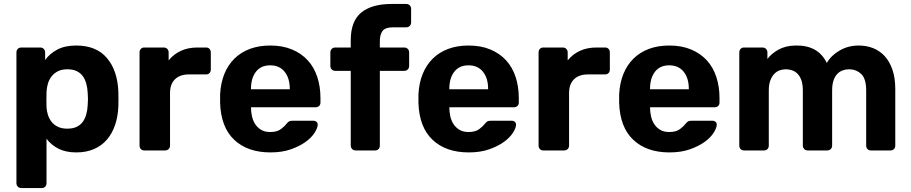

<svg xmlns="http://www.w3.org/2000/svg" viewBox="-20 -760 4601 970"><path d="M88 190Q77 190 70 183Q63 176 63 165V-495Q63 -506 70 -513Q77 -520 88 -520H183Q194 -520 201 -513Q208 -506 208 -495V-457Q231 -489 269.5 -509.5Q308 -530 365 -530Q467 -530 520.5 -466.5Q574 -403 578 -296Q579 -260 578 -223Q576 -172 561.5 -129Q547 -86 520.5 -55Q494 -24 455 -7Q416 10 365 10Q313 10 276 -8.5Q239 -27 215 -59V165Q215 176 208.5 183Q202 190 191 190ZM320 -110Q349 -110 368 -119.5Q387 -129 398.5 -145Q410 -161 416 -183Q422 -205 423 -229Q426 -260 423 -291Q422 -315 416 -337Q410 -359 398.5 -375Q387 -391 368 -400.5Q349 -410 320 -410Q292 -410 272.5 -400Q253 -390 240.5 -374Q228 -358 222 -337.5Q216 -317 215 -295Q214 -256 215 -219Q216 -198 222.5 -178.5Q229 -159 241.5 -143.5Q254 -128 273.5 -119Q293 -110 320 -110Z M709 0Q698 0 691.5 -7Q685 -14 685 -25V-495Q685 -506 691.5 -513Q698 -520 709 -520H807Q818 -520 825 -513Q832 -506 832 -495V-455Q857 -486 893.5 -503Q930 -520 978 -520H1021Q1032 -520 1038.5 -513Q1045 -506 1045 -495V-409Q1045 -398 1038.5 -391Q1032 -384 1021 -384H934Q889 -384 864 -359.5Q839 -335 839 -290V-25Q839 -14 832 -7Q825 0 814 0Z M1346 10Q1231 10 1163.5 -53.5Q1096 -117 1092 -240V-283Q1095 -341 1113.5 -386.5Q1132 -432 1164.5 -464Q1197 -496 1242.5 -513Q1288 -530 1345 -530Q1408 -530 1455.5 -510Q1503 -490 1535 -455Q1567 -420 1583 -371Q1599 -322 1599 -265V-242Q1599 -231 1592 -224.5Q1585 -218 1574 -218H1248Q1248 -195 1253 -172.5Q1258 -150 1269.5 -132.5Q1281 -115 1299.5 -104Q1318 -93 1345 -93Q1380 -93 1399.5 -108Q1419 -123 1427 -134Q1436 -145 1441.5 -147.5Q1447 -150 1459 -150H1563Q1573 -150 1579.5 -144Q1586 -138 1585 -128Q1584 -112 1568.5 -88Q1553 -64 1523 -42.5Q1493 -21 1449 -5.5Q1405 10 1346 10ZM1248 -309H1444V-311Q1444 -365 1418 -397.5Q1392 -430 1345 -430Q1298 -430 1273 -397.5Q1248 -365 1248 -311Z M1777 0Q1766 0 1759 -7Q1752 -14 1752 -25V-402H1674Q1663 -402 1656 -409Q1649 -416 1649 -427V-495Q1649 -506 1656 -513Q1663 -520 1674 -520H1752V-557Q1752 -653 1805 -696.5Q1858 -740 1959 -740H2032Q2043 -740 2050 -733Q2057 -726 2057 -715V-647Q2057 -636 2050 -629Q2043 -622 2032 -622H1965Q1927 -622 1913 -604Q1899 -586 1899 -552V-520H2022Q2033 -520 2040 -513Q2047 -506 2047 -495V-427Q2047 -416 2040 -409Q2033 -402 2022 -402H1899V-25Q1899 -14 1892.5 -7Q1886 0 1875 0Z M2348 10Q2233 10 2165.5 -53.5Q2098 -117 2094 -240V-283Q2097 -341 2115.5 -386.5Q2134 -432 2166.5 -464Q2199 -496 2244.5 -513Q2290 -530 2347 -530Q2410 -530 2457.5 -510Q2505 -490 2537 -455Q2569 -420 2585 -371Q2601 -322 2601 -265V-242Q2601 -231 2594 -224.5Q2587 -218 2576 -218H2250Q2250 -195 2255 -172.5Q2260 -150 2271.5 -132.5Q2283 -115 2301.5 -104Q2320 -93 2347 -93Q2382 -93 2401.5 -108Q2421 -123 2429 -134Q2438 -145 2443.5 -147.5Q2449 -150 2461 -150H2565Q2575 -150 2581.5 -144Q2588 -138 2587 -128Q2586 -112 2570.5 -88Q2555 -64 2525 -42.5Q2495 -21 2451 -5.5Q2407 10 2348 10ZM2250 -309H2446V-311Q2446 -365 2420 -397.5Q2394 -430 2347 -430Q2300 -430 2275 -397.5Q2250 -365 2250 -311Z M2725 0Q2714 0 2707.5 -7Q2701 -14 2701 -25V-495Q2701 -506 2707.5 -513Q2714 -520 2725 -520H2823Q2834 -520 2841 -513Q2848 -506 2848 -495V-455Q2873 -486 2909.5 -503Q2946 -520 2994 -520H3037Q3048 -520 3054.5 -513Q3061 -506 3061 -495V-409Q3061 -398 3054.5 -391Q3048 -384 3037 -384H2950Q2905 -384 2880 -359.5Q2855 -335 2855 -290V-25Q2855 -14 2848 -7Q2841 0 2830 0Z M3362 10Q3247 10 3179.5 -53.5Q3112 -117 3108 -240V-283Q3111 -341 3129.5 -386.5Q3148 -432 3180.5 -464Q3213 -496 3258.5 -513Q3304 -530 3361 -530Q3424 -530 3471.5 -510Q3519 -490 3551 -455Q3583 -420 3599 -371Q3615 -322 3615 -265V-242Q3615 -231 3608 -224.5Q3601 -218 3590 -218H3264Q3264 -195 3269 -172.5Q3274 -150 3285.5 -132.5Q3297 -115 3315.5 -104Q3334 -93 3361 -93Q3396 -93 3415.5 -108Q3435 -123 3443 -134Q3452 -145 3457.5 -147.5Q3463 -150 3475 -150H3579Q3589 -150 3595.5 -144Q3602 -138 3601 -128Q3600 -112 3584.5 -88Q3569 -64 3539 -42.5Q3509 -21 3465 -5.5Q3421 10 3362 10ZM3264 -309H3460V-311Q3460 -365 3434 -397.5Q3408 -430 3361 -430Q3314 -430 3289 -397.5Q3264 -365 3264 -311Z M3739 0Q3728 0 3721.5 -7Q3715 -14 3715 -25V-495Q3715 -506 3721.5 -513Q3728 -520 3739 -520H3832Q3843 -520 3850 -513Q3857 -506 3857 -495V-462Q3877 -489 3912.5 -509Q3948 -529 3998 -530Q4113 -533 4157 -442Q4180 -481 4223 -505.5Q4266 -530 4318 -530Q4357 -530 4390.5 -517Q4424 -504 4449 -477Q4474 -450 4488.5 -408.5Q4503 -367 4503 -310V-25Q4503 -14 4496.5 -7Q4490 0 4479 0H4380Q4369 0 4362.5 -7Q4356 -14 4356 -25V-303Q4356 -363 4330.5 -386.5Q4305 -410 4269 -410Q4253 -410 4237.5 -404.5Q4222 -399 4210 -386.5Q4198 -374 4191 -353.5Q4184 -333 4184 -303V-25Q4184 -14 4177 -7Q4170 0 4159 0H4061Q4050 0 4043 -7Q4036 -14 4036 -25V-303Q4036 -333 4029 -353.5Q4022 -374 4010 -386.5Q3998 -399 3982.5 -404.5Q3967 -410 3950 -410Q3934 -410 3918.5 -404.5Q3903 -399 3891 -386Q3879 -373 3871.5 -353Q3864 -333 3864 -303V-25Q3864 -14 3857.5 -7Q3851 0 3840 0Z"/></svg>

Font: Fz Rubik SemBd
Style: Regular
Weight: 600
Designer: Hubert and Fischer
Foundry: Hubert and Fischer
Version: Vit hóa bi FontZin.com